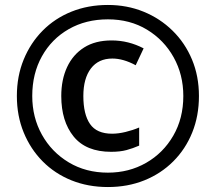

<svg xmlns="http://www.w3.org/2000/svg" viewBox="-20 -744 871 774"><path d="M415 10Q335 10 268 -17Q201 -44 152 -93.5Q103 -143 75.5 -210Q48 -277 48 -357Q48 -437 75.5 -504Q103 -571 152 -620.5Q201 -670 268 -697Q335 -724 415 -724Q492 -724 558.5 -697Q625 -670 675.5 -620.5Q726 -571 754 -504Q782 -437 782 -357Q782 -277 755 -210Q728 -143 678.5 -93.5Q629 -44 562 -17Q495 10 415 10ZM415 -48Q500 -48 569 -87.5Q638 -127 678.5 -197Q719 -267 719 -357Q719 -443 680 -513Q641 -583 572.5 -624.5Q504 -666 415 -666Q326 -666 257 -626.5Q188 -587 149 -517Q110 -447 110 -357Q110 -271 149 -201Q188 -131 257 -89.5Q326 -48 415 -48ZM428 -132Q327 -132 277 -193.5Q227 -255 227 -357Q227 -423 250.5 -473.5Q274 -524 319 -552.5Q364 -581 430 -581Q498 -581 559 -549L527 -481Q477 -508 433 -508Q377 -508 346.5 -468Q316 -428 316 -357Q316 -283 343 -244Q370 -205 432 -205Q457 -205 486 -212Q515 -219 541 -230V-157Q516 -146 490 -139Q464 -132 428 -132Z"/></svg>

Font: Noto Sans Thai Looped Medium
Style: Regular
Weight: 500
Designer: Sasikarn Vongin, Ben Mitchell
Foundry: The Fontpad Ltd
Version: Version 1.001; ttfautohint (v1.8.4.7-5d5b)